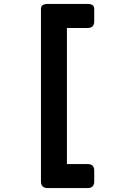

<svg xmlns="http://www.w3.org/2000/svg" viewBox="-20 -855 626 975"><path d="M424.3 100.1H222.2Q188 100.1 188 65.9V-810.5Q188 -835 222.2 -835H424.3Q458.5 -835 458.5 -810.5V-747.1Q458.5 -712.9 424.3 -712.9H319.8V-22H424.3Q458.5 -22 458.5 12.2V65.9Q458.5 100.1 424.3 100.1Z"/></svg>

Font: Simply Mono
Style: Bold
Weight: 700
Designer: Wojciech Kalinowski "wmk69" (wmk69@o2.pl)
Foundry: Wojciech Kalinowski "wmk69" (wmk69@o2.pl)
Version: Version 1.0.0